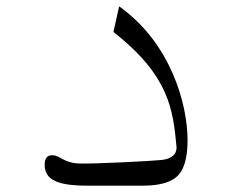

<svg xmlns="http://www.w3.org/2000/svg" viewBox="-20 -586 740 606"><path d="M256 0H430C513 0 541 -25 554 -49C565 -69 572 -101 572 -143C572 -259 518 -451 356 -566L338 -485C516 -346 526 -237 537 -124C538 -112 536 -86 489 -81C464 -78 273 -68 229 -70C180 -72 170 -96 145 -96C130 -96 121 -88 121 -66C121 -19 160 0 256 0Z"/></svg>

Font: Kawkab Mono Light
Style: Regular
Weight: 300
Monospace: yes
Designer: Abdullah Arif
Foundry: Abdullah Arif
Version: Version 1.000;PS 000.500;hotconv 1.0.88;makeotf.lib2.5.64775